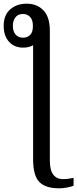

<svg xmlns="http://www.w3.org/2000/svg" viewBox="-80 -784 420 1044"><path d="M241 240Q167 240 133.5 205Q100 170 100 82V-538Q77 -525 46 -525Q-2 -525 -31 -557Q-60 -589 -60 -643Q-60 -702 -24.5 -733Q11 -764 65 -764Q121 -764 156 -728Q191 -692 191 -617V88Q191 142 210 166Q229 190 261 190Q278 190 292 188Q306 186 320 183V226Q308 231 285.5 235.5Q263 240 241 240ZM45 -579Q68 -579 83.5 -593.5Q99 -608 99 -643Q99 -676 83.5 -692Q68 -708 45 -708Q18 -708 4 -690Q-10 -672 -10 -643Q-10 -613 5 -596Q20 -579 45 -579Z"/></svg>

Font: Noto Serif SemiCondensed
Style: Regular
Weight: 400
Width: 4
Designer: Monotype Design Team
Foundry: Monotype Imaging Inc.
Version: Version 2.013